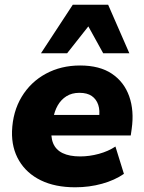

<svg xmlns="http://www.w3.org/2000/svg" viewBox="-20 -784 610 815"><path d="M299 11Q214 11 153.5 -18.5Q93 -48 61 -102Q29 -156 31 -227Q34 -310 72 -373Q110 -436 174.5 -471Q239 -506 320 -506Q403 -506 455 -471Q507 -436 528.5 -375Q550 -314 539 -237L535 -209H176L189 -296H415L400 -283Q405 -315 397 -339Q389 -363 369.5 -376.5Q350 -390 317 -390Q285 -390 262 -375.5Q239 -361 225 -336.5Q211 -312 206 -281L200 -245Q194 -204 205.5 -176Q217 -148 246 -134Q275 -120 320 -120Q360 -120 400 -131Q440 -142 470 -162L506 -46Q467 -19 413 -4Q359 11 299 11ZM154 -558 289 -764H439L529 -558H418L355 -672L265 -558Z"/></svg>

Font: Nunito Sans 11pt Black
Style: Italic
Weight: 900
Italic angle: -9°
Version: Version 3.101;gftools[0.9.27]